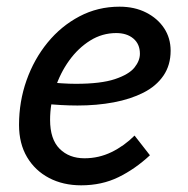

<svg xmlns="http://www.w3.org/2000/svg" viewBox="-20 -545 564 575"><path d="M37 -171Q37 -241 59.5 -304.5Q82 -368 122.5 -417.5Q163 -467 218 -496Q273 -525 338 -525Q383 -525 417.5 -507.5Q452 -490 471.5 -460.5Q491 -431 491 -393Q491 -350 469.5 -318.5Q448 -287 409.5 -267.5Q371 -248 320.5 -238.5Q270 -229 212 -229Q188 -229 161.5 -230.5Q135 -232 106 -235L117 -299Q143 -297 165 -295.5Q187 -294 207 -294Q282 -294 324 -308Q366 -322 382.5 -342.5Q399 -363 399 -384Q399 -413 379.5 -429.5Q360 -446 328 -446Q286 -446 250 -423.5Q214 -401 187 -363.5Q160 -326 145 -279.5Q130 -233 130 -186Q130 -128 158.5 -99.5Q187 -71 233 -71Q276 -71 314 -89.5Q352 -108 383 -139L429 -80Q385 -39 335 -14.5Q285 10 223 10Q169 10 127 -12Q85 -34 61 -74.5Q37 -115 37 -171Z"/></svg>

Font: Radio Canada
Style: Italic
Weight: 400
Italic angle: -12°
Designer: Charles Daoud, Etienne Aubert Bonn, Alexandre Saumier Demers, Jacques Le Bailly
Foundry: Radio-Canada
Version: Version 2.104;gftools[0.9.28.dev5+ged2979d]